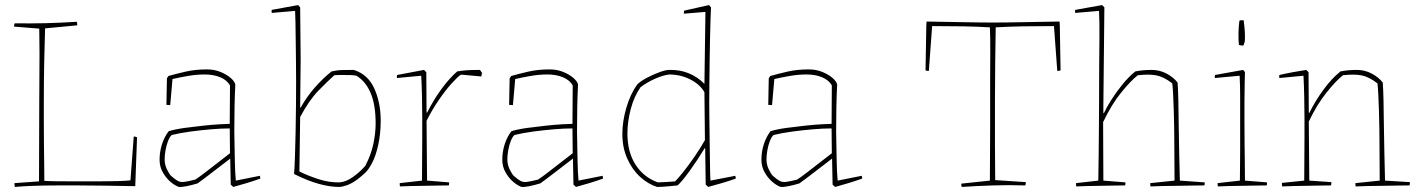

<svg xmlns="http://www.w3.org/2000/svg" viewBox="-20 -732 5602 758"><path d="M39 6Q37 2 37 -9L134 -16Q134 -95 134.5 -173Q135 -251 135 -330Q135 -370 135.5 -420.5Q136 -471 136 -523Q136 -575 135 -619L35 -627Q35 -630 36 -633.5Q37 -637 38 -640Q103 -639 162 -640.5Q221 -642 283 -646Q285 -642 285 -632L158 -620Q156 -565 154.5 -486Q153 -407 153 -330Q153 -297 153 -254Q153 -211 153.5 -166Q154 -121 154.5 -82Q155 -43 155 -18Q167 -17 200 -16.5Q233 -16 276.5 -16Q320 -16 364 -16Q408 -16 443.5 -17Q479 -18 495 -20L508 -193Q515 -193 521 -190L519 -134L516 -53L514 3Q457 2 399 1Q341 0 285 0Q241 0 210 0Q179 0 153.5 0.5Q128 1 101.5 2Q75 3 39 6Z M760 -8Q737 -1 717 3Q697 7 686 6Q669 0 651.5 -15.5Q634 -31 622 -53Q610 -75 610 -101Q610 -133 619.5 -162.5Q629 -192 646 -214Q672 -222 709 -227Q746 -232 783.5 -236Q821 -240 849.5 -241.5Q878 -243 887 -243L888 -395Q876 -416 849.5 -427Q823 -438 788 -438Q755 -438 721 -432Q687 -426 661 -420L652 -317L637 -318L639 -423L645 -432Q677 -441 714 -449.5Q751 -458 797 -458Q826 -458 850.5 -448Q875 -438 891 -424Q907 -410 909 -398Q907 -361 906 -312.5Q905 -264 905 -214Q906 -155 907 -101.5Q908 -48 911 -19L1006 -38L1008 -27Q983 -18 955 -9.5Q927 -1 901 6L891 -3L889 -104V-106Q855 -80 818 -51.5Q781 -23 760 -8ZM655 -38Q672 -23 682.5 -17.5Q693 -12 708 -14Q723 -16 751 -23Q768 -34 793 -53.5Q818 -73 844 -93Q870 -113 888 -127L887 -225Q854 -225 813 -221.5Q772 -218 731 -212.5Q690 -207 658 -199Q650 -192 643.5 -175.5Q637 -159 633.5 -139Q630 -119 630 -103Q630 -82 639 -63.5Q648 -45 655 -38Z M1141 -45Q1143 -71 1144.5 -114.5Q1146 -158 1147 -210Q1148 -262 1148.5 -313Q1149 -364 1149 -406Q1149 -441 1148.5 -484Q1148 -527 1147.5 -568.5Q1147 -610 1146.5 -642.5Q1146 -675 1145 -689L1053 -681Q1051 -688 1053 -693L1157 -712L1165 -703L1167 -498L1165 -308L1167 -307Q1190 -349 1222.5 -386Q1255 -423 1289 -450Q1299 -452 1307.5 -453.5Q1316 -455 1332 -455.5Q1348 -456 1377 -456Q1433 -438 1458 -382Q1483 -326 1483 -256Q1483 -204 1473 -159Q1463 -114 1448 -87Q1435 -62 1421 -49Q1407 -36 1390 -23Q1368 -7 1349 -0.5Q1330 6 1318 6Q1283 6 1239 -6Q1195 -18 1141 -45ZM1321 -12Q1346 -14 1373 -33Q1400 -52 1422 -77Q1445 -121 1454 -164Q1463 -207 1463 -244Q1463 -317 1444 -363Q1425 -409 1389 -432Q1383 -435 1365.5 -435.5Q1348 -436 1329.5 -436Q1311 -436 1300 -435Q1275 -413 1237.5 -374.5Q1200 -336 1165 -270L1162 -55Q1194 -39 1236.5 -25Q1279 -11 1321 -12Z M1559 4Q1558 0 1558 -9L1646 -19Q1646 -63 1646.5 -106.5Q1647 -150 1647 -193Q1647 -224 1647 -265.5Q1647 -307 1646 -351.5Q1645 -396 1643 -433L1547 -424Q1547 -427 1547 -430.5Q1547 -434 1548 -436Q1574 -441 1601 -446Q1628 -451 1654 -456L1663 -447L1664 -288L1666 -287Q1694 -342 1725 -383.5Q1756 -425 1785 -450Q1802 -453 1821 -454.5Q1840 -456 1875 -456L1883 -444L1882 -439L1880 -430Q1876 -431 1860 -432Q1844 -433 1826.5 -435Q1809 -437 1799 -437Q1787 -429 1763 -402.5Q1739 -376 1712.5 -337.5Q1686 -299 1664 -255L1666 -19L1753 -12Q1753 -10 1753 -6.5Q1753 -3 1752 0Q1739 0 1713 0.5Q1687 1 1657 1.5Q1627 2 1600.5 2.5Q1574 3 1559 4Z M2113 -8Q2090 -1 2070 3Q2050 7 2039 6Q2022 0 2004.5 -15.5Q1987 -31 1975 -53Q1963 -75 1963 -101Q1963 -133 1972.5 -162.5Q1982 -192 1999 -214Q2025 -222 2062 -227Q2099 -232 2136.5 -236Q2174 -240 2202.5 -241.5Q2231 -243 2240 -243L2241 -395Q2229 -416 2202.5 -427Q2176 -438 2141 -438Q2108 -438 2074 -432Q2040 -426 2014 -420L2005 -317L1990 -318L1992 -423L1998 -432Q2030 -441 2067 -449.5Q2104 -458 2150 -458Q2179 -458 2203.5 -448Q2228 -438 2244 -424Q2260 -410 2262 -398Q2260 -361 2259 -312.5Q2258 -264 2258 -214Q2259 -155 2260 -101.5Q2261 -48 2264 -19L2359 -38L2361 -27Q2336 -18 2308 -9.5Q2280 -1 2254 6L2244 -3L2242 -104V-106Q2208 -80 2171 -51.5Q2134 -23 2113 -8ZM2008 -38Q2025 -23 2035.5 -17.5Q2046 -12 2061 -14Q2076 -16 2104 -23Q2121 -34 2146 -53.5Q2171 -73 2197 -93Q2223 -113 2241 -127L2240 -225Q2207 -225 2166 -221.5Q2125 -218 2084 -212.5Q2043 -207 2011 -199Q2003 -192 1996.5 -175.5Q1990 -159 1986.5 -139Q1983 -119 1983 -103Q1983 -82 1992 -63.5Q2001 -45 2008 -38Z M2574 6Q2539 -5 2507.5 -33.5Q2476 -62 2456.5 -105.5Q2437 -149 2437 -203Q2437 -252 2452.5 -306Q2468 -360 2496 -399Q2511 -413 2535 -425.5Q2559 -438 2583.5 -447Q2608 -456 2622 -456Q2704 -458 2761 -401L2765 -685L2680 -678Q2680 -681 2680 -684.5Q2680 -688 2681 -690L2779 -712L2787 -703Q2786 -687 2785 -652.5Q2784 -618 2783 -574Q2782 -530 2781.5 -483.5Q2781 -437 2780.5 -395.5Q2780 -354 2780 -326Q2780 -301 2780.5 -265Q2781 -229 2781.5 -189.5Q2782 -150 2782.5 -114.5Q2783 -79 2783.5 -53Q2784 -27 2785 -19L2883 -38L2885 -27Q2860 -18 2831 -9.5Q2802 -1 2776 6L2766 -3L2764 -146L2762 -147Q2733 -99 2702.5 -57Q2672 -15 2655 0Q2638 2 2614 4Q2590 6 2574 6ZM2645 -16Q2655 -25 2677 -52.5Q2699 -80 2723 -115Q2747 -150 2763 -179L2761 -368Q2744 -398 2707 -417.5Q2670 -437 2624 -438Q2600 -436 2568 -422Q2536 -408 2509 -388Q2483 -351 2470 -301Q2457 -251 2457 -205Q2457 -132 2489 -82Q2521 -32 2577 -12Q2590 -12 2610.5 -13.5Q2631 -15 2645 -16Z M3136 -8Q3113 -1 3093 3Q3073 7 3062 6Q3045 0 3027.5 -15.5Q3010 -31 2998 -53Q2986 -75 2986 -101Q2986 -133 2995.5 -162.5Q3005 -192 3022 -214Q3048 -222 3085 -227Q3122 -232 3159.5 -236Q3197 -240 3225.5 -241.5Q3254 -243 3263 -243L3264 -395Q3252 -416 3225.5 -427Q3199 -438 3164 -438Q3131 -438 3097 -432Q3063 -426 3037 -420L3028 -317L3013 -318L3015 -423L3021 -432Q3053 -441 3090 -449.5Q3127 -458 3173 -458Q3202 -458 3226.5 -448Q3251 -438 3267 -424Q3283 -410 3285 -398Q3283 -361 3282 -312.5Q3281 -264 3281 -214Q3282 -155 3283 -101.5Q3284 -48 3287 -19L3382 -38L3384 -27Q3359 -18 3331 -9.5Q3303 -1 3277 6L3267 -3L3265 -104V-106Q3231 -80 3194 -51.5Q3157 -23 3136 -8ZM3031 -38Q3048 -23 3058.5 -17.5Q3069 -12 3084 -14Q3099 -16 3127 -23Q3144 -34 3169 -53.5Q3194 -73 3220 -93Q3246 -113 3264 -127L3263 -225Q3230 -225 3189 -221.5Q3148 -218 3107 -212.5Q3066 -207 3034 -199Q3026 -192 3019.5 -175.5Q3013 -159 3009.5 -139Q3006 -119 3006 -103Q3006 -82 3015 -63.5Q3024 -45 3031 -38Z M3777 6Q3775 2 3775 -7L3888 -19Q3888 -66 3888.5 -121Q3889 -176 3889 -231Q3889 -286 3889 -330Q3889 -370 3889 -421Q3889 -472 3889.5 -525.5Q3890 -579 3888 -624Q3839 -627 3784.5 -628Q3730 -629 3660 -629L3647 -452Q3640 -452 3634 -454V-458L3637 -631L3638 -647Q3710 -646 3780 -644.5Q3850 -643 3900 -643Q3951 -643 4021 -644.5Q4091 -646 4163 -647L4164 -631L4167 -458V-454Q4161 -452 4154 -452L4141 -629Q4071 -629 4016.5 -628Q3962 -627 3911 -624Q3910 -566 3909 -486.5Q3908 -407 3908 -330Q3908 -297 3908 -254.5Q3908 -212 3908 -168Q3908 -124 3908.5 -85.5Q3909 -47 3909 -21L4030 -13Q4030 -8 4028 0Q3963 -2 3901 0Q3839 2 3777 6Z M4229 4Q4228 0 4228 -9L4316 -19Q4317 -66 4317.5 -124Q4318 -182 4318.5 -235.5Q4319 -289 4319 -322Q4319 -406 4319.5 -469.5Q4320 -533 4320.5 -586Q4321 -639 4319 -689L4225 -681Q4223 -688 4225 -693L4331 -712L4340 -703L4336 -318V-286L4338 -285Q4347 -305 4366 -335.5Q4385 -366 4410 -397Q4435 -428 4462 -450Q4491 -456 4527 -456Q4558 -456 4585.5 -441.5Q4613 -427 4629 -406Q4631 -380 4632 -334.5Q4633 -289 4633.5 -234Q4634 -179 4635.5 -122.5Q4637 -66 4638 -19L4736 -12Q4736 -10 4736 -6.5Q4736 -3 4735 0Q4722 0 4693 0.5Q4664 1 4630 1.5Q4596 2 4566.5 2.5Q4537 3 4522 4Q4521 0 4521 -9L4617 -19L4616 -180Q4616 -198 4615.5 -228.5Q4615 -259 4614 -293.5Q4613 -328 4611.5 -357.5Q4610 -387 4608 -403Q4574 -429 4545 -434.5Q4516 -440 4472 -435Q4445 -414 4407 -367.5Q4369 -321 4335 -250L4336 -19L4423 -12Q4423 -10 4423 -6.5Q4423 -3 4422 0Q4409 0 4383 0.5Q4357 1 4327 1.5Q4297 2 4270.5 2.5Q4244 3 4229 4Z M4788 4Q4787 0 4787 -9L4875 -19Q4875 -38 4875.5 -71.5Q4876 -105 4876 -139Q4876 -173 4876 -193Q4876 -224 4876 -265Q4876 -306 4876 -350Q4876 -394 4874 -433L4776 -424Q4776 -427 4776 -430.5Q4776 -434 4777 -436L4888 -456L4895 -447L4894 -409Q4893 -375 4893 -328.5Q4893 -282 4893 -248Q4893 -210 4893.5 -166.5Q4894 -123 4894.5 -84Q4895 -45 4895 -19L4982 -12Q4982 -10 4982 -6.5Q4982 -3 4981 0Q4968 0 4942 0.5Q4916 1 4886 1.5Q4856 2 4829.5 2.5Q4803 3 4788 4ZM4871 -555Q4869 -576 4869.5 -602Q4870 -628 4873 -650Q4875 -652 4878.5 -652Q4882 -652 4886 -652H4890Q4892 -638 4893.5 -619.5Q4895 -601 4895 -586.5Q4895 -572 4894 -568Q4894 -566 4891.5 -559Q4889 -552 4888 -552Q4886 -552 4881 -552.5Q4876 -553 4871 -555Z M5042 4Q5041 1 5041 -2.5Q5041 -6 5041 -10L5129 -19Q5129 -63 5129.5 -106.5Q5130 -150 5130 -193Q5130 -224 5130 -265Q5130 -306 5129 -350.5Q5128 -395 5126 -433L5031 -424Q5029 -431 5031 -436Q5057 -442 5084 -447Q5111 -452 5137 -456L5146 -447L5147 -287L5149 -286Q5172 -333 5205 -378Q5238 -423 5272 -450Q5301 -456 5337 -456Q5368 -456 5395.5 -441.5Q5423 -427 5439 -406Q5441 -380 5442 -334.5Q5443 -289 5443.5 -234Q5444 -179 5445.5 -122.5Q5447 -66 5448 -19L5546 -13Q5546 -11 5546 -7Q5546 -3 5545 0Q5532 0 5503 0.5Q5474 1 5440 1.5Q5406 2 5376.5 2.5Q5347 3 5332 4Q5331 0 5331 -9L5427 -19L5426 -180Q5426 -198 5425.5 -228.5Q5425 -259 5424 -293.5Q5423 -328 5421.5 -357.5Q5420 -387 5418 -403Q5384 -429 5355 -434.5Q5326 -440 5282 -435Q5254 -413 5216.5 -366Q5179 -319 5147 -252L5149 -19L5236 -13Q5236 -11 5236 -8Q5236 -5 5235 0Q5222 0 5196 0.5Q5170 1 5140 1.5Q5110 2 5083.5 2.5Q5057 3 5042 4Z"/></svg>

Font: Labrada Thin
Style: Regular
Weight: 100
Designer: Mercedes Jáuregui
Foundry: Omnibus-Type Team
Version: Version 1.000; ttfautohint (v1.8.4.7-5d5b)